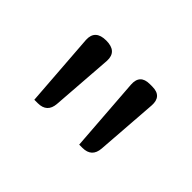

<svg xmlns="http://www.w3.org/2000/svg" viewBox="-61 -925 596 596"><g transform="rotate(45 237.5 -627.0)"><path d="M110 -483 92 -728Q90 -771 138 -771Q186 -771 184 -728L169 -524Q166 -483 125 -483ZM307 -483 289 -728Q286 -771 329 -771H340Q383 -771 380 -728L365 -524Q362 -483 321 -483Z"/></g></svg>

Font: Raw Maruko Gothic CJK TC
Style: Regular
Weight: 400
Version: Version 1.001